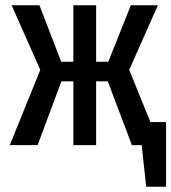

<svg xmlns="http://www.w3.org/2000/svg" viewBox="-20 -548 647 725"><path d="M607 -87V157H532L515 0H478L387 -241H343V0H257V-241H212L122 0H17L132 -284L24 -528H129L211 -315H257V-528H343V-315H389L474 -528H576L468 -284L548 -87Z"/></svg>

Font: Fira Mono Medium
Style: Regular
Weight: 500
Designer: Carrois Corporate & Edenspiekermann AG
Foundry: Carrois Corporate GbR & Edenspiekermann AG
Version: Version 3.206